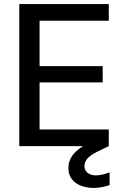

<svg xmlns="http://www.w3.org/2000/svg" viewBox="-20 -720 614 946"><path d="M75 0V-700H516V-618H175V-394H486V-314H175V-82H516V0ZM441 206Q408 206 380 195.5Q352 185 334.5 163.5Q317 142 317 107Q317 82 328.5 59.5Q340 37 367.5 15Q395 -7 442 -27L492 -49L516 0L460 27Q425 44 410.5 61.5Q396 79 396 98Q396 119 411.5 131.5Q427 144 453 144Q467 144 485 140Q503 136 520 129V192Q503 198 482.5 202Q462 206 441 206Z"/></svg>

Font: DM Sans 11pt Medium
Style: Regular
Weight: 500
Version: Version 4.004;gftools[0.9.30]